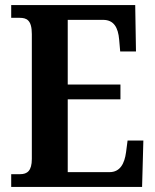

<svg xmlns="http://www.w3.org/2000/svg" viewBox="-20 -734 610 754"><path d="M24 0H538L543 -182H481L475 -136C469 -92 452 -58 410 -58H246V-344H453V-402H246V-656H385C427 -656 444 -626 448 -578L452 -532H514L511 -714H24V-664H57C84 -664 105 -656 105 -600V-110C105 -63 87 -50 59 -50H24Z"/></svg>

Font: Noto Serif Tamil Condensed
Style: Bold Italic
Weight: 700
Width: 3
Italic angle: -12°
Designer: Indian Type Foundry, Tom Grace, and the Monotype Design Team
Foundry: Monotype Imaging Inc.
Version: Version 2.003